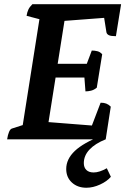

<svg xmlns="http://www.w3.org/2000/svg" viewBox="-20 -661 626 911"><path d="M13.8 0Q17.2 -21.9 22.9 -35.1Q28.5 -48.4 36.1 -50.9L104.7 -72.9L85.5 -52.4L169.6 -585.8L183.3 -565.7L106.1 -585.9Q108.6 -602.6 114.5 -615.4Q120.4 -628.1 133.6 -641H554.6L530 -489.3Q506.4 -489.3 496.7 -494Q487 -498.7 485 -507.7L472.6 -586L484.1 -577L275.9 -561.2L287.9 -574.2L252.3 -349.5L244.3 -358.4H400.8L388.5 -349.5L415.5 -421.2Q429.3 -421.2 442 -418Q454.8 -414.9 464.9 -403.6L439.2 -245Q426.2 -234.2 411.9 -230.8Q397.6 -227.4 385.5 -227.4L379.8 -302.1L391.2 -293.1H234.2L245.2 -302.5L208.6 -71.4L200.6 -82.4L423.3 -64.9L409.3 -47.8L457.4 -173.7Q473.7 -173.7 484.4 -169.4Q495.2 -165.2 505.6 -155L481.6 0ZM390.1 229.8Q347.9 229.8 321 205Q294.2 180.3 294.2 140.9Q294.2 93.9 335 55.2Q375.9 16.5 463 -17.5L481.6 0Q431.1 20.2 404.4 48.9Q377.7 77.5 377.7 113Q377.7 133.7 389.8 145.5Q401.8 157.3 424.5 157.3Q451.2 157.3 486.8 137.3L506.1 177.8Q487.8 199.5 454.7 214.6Q421.6 229.8 390.1 229.8Z"/></svg>

Font: Petrona
Style: Italic
Weight: 400
Italic angle: -9°
Designer: Ringo R. Seeber
Foundry: Ringo R. Seeber
Version: Version 2.001; ttfautohint (v1.8.3)